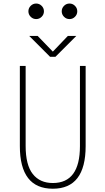

<svg xmlns="http://www.w3.org/2000/svg" viewBox="-20 -1082 610 1112"><path d="M221.2 -984.8Q208 -971.5 189.5 -971.5Q171 -971.5 157.8 -984.8Q144.5 -998 144.5 -1016.5Q144.5 -1035 157.8 -1048.2Q171 -1061.5 189.5 -1061.5Q208 -1061.5 221.2 -1048.2Q234.5 -1035 234.5 -1016.5Q234.5 -998 221.2 -984.8ZM414.2 -984.8Q401 -971.5 382.5 -971.5Q364 -971.5 350.8 -984.8Q337.5 -998 337.5 -1016.5Q337.5 -1035 350.8 -1048.2Q364 -1061.5 382.5 -1061.5Q401 -1061.5 414.2 -1048.2Q427.5 -1035 427.5 -1016.5Q427.5 -998 414.2 -984.8ZM422 -874 301 -753H270L149 -874H198L286 -783L373 -874ZM286 11Q95 11 95 -236V-700H128.5V-237Q128.5 -126.5 169.8 -74.2Q211 -22 286 -22Q443 -22 443 -235.5V-700H476V-236Q476 11 286 11Z"/></svg>

Font: League Mono Narrow Thin
Style: Regular
Weight: 100
Width: 3
Designer: Tyler Finck
Foundry: The League of Moveable Type / Tyler Finck
Version: Version 2.210